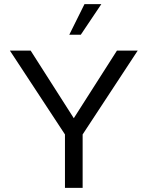

<svg xmlns="http://www.w3.org/2000/svg" viewBox="-20 -914 719 934"><path d="M296 0V-260L28 -668H129L339 -339L549 -668H650L382 -260V0ZM317 -745 391 -894H473L373 -745Z"/></svg>

Font: Gantari
Style: Regular
Weight: 400
Designer: Anugrah Pasau
Foundry: Lafontype
Version: Version 1.000; ttfautohint (v1.8.3)